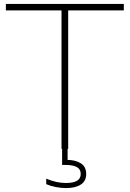

<svg xmlns="http://www.w3.org/2000/svg" viewBox="-20 -760 662 980"><path d="M294 0V-707H10V-740H612V-707H328V0ZM317 200Q292.5 200 265.2 194.8Q238 189.5 216 180V152Q245.5 164 269.2 169Q293 174 317 174Q353 174 372.5 163Q392 152 392 128Q392 104 372.5 93Q353 82 316 82H297V-10H325V71L320 56Q365 56 392.5 73.5Q420 91 420 128Q420 164.5 392.2 182.2Q364.5 200 317 200Z"/></svg>

Font: Encode Sans SC Expanded Thin
Style: Regular
Weight: 250
Width: 7
Designer: Multiple Designers
Foundry: Impallari Type
Version: Version 3.002